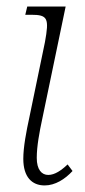

<svg xmlns="http://www.w3.org/2000/svg" viewBox="-20 -556 259 585"><path d="M116 9C148 9 178 -10 201 -35L186 -55C167 -37 147 -23 127 -23C107 -23 92 -39 92 -75C92 -110 100 -153 109 -195L180 -536H63L57 -511H75C126 -511 130 -500 117 -428L70 -201C60 -155 51 -108 51 -72C51 -17 77 9 116 9Z"/></svg>

Font: Noto Serif Condensed ExtraLight
Style: Italic
Weight: 200
Width: 3
Italic angle: -12°
Designer: Monotype Design Team
Foundry: Monotype Imaging Inc.
Version: Version 2.013